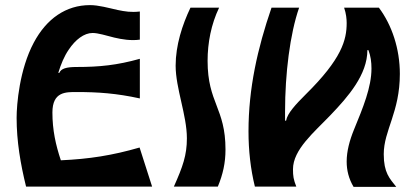

<svg xmlns="http://www.w3.org/2000/svg" viewBox="-20 -730 1629 751"><path d="M526 -153C419 -122 329 -108 218 -103C198 -163 185 -221 185 -290C185 -372 238 -370 280 -370C364 -370 435 -365 527 -345V-500C438 -475 369 -468 280 -468C240 -468 219 -462 212 -445H208C218 -478 231 -510 249 -536C275 -575 309 -601 342 -601C364 -601 395 -591 427 -583C457 -576 492 -570 527 -575V-685C493 -681 469 -685 440 -691C404 -699 366 -710 332 -710C238 -710 162 -657 112 -563C56 -458 45 -321 45 -269C45 -178 60 -89 82 0H575Z M837 -700C806 -635 792 -563 792 -492C792 -327 862 -308 862 -145C862 -93 852 -48 832 0H660C695 -78 711 -123 711 -189C711 -279 667 -385 667 -473C667 -553 693 -633 725 -700Z M952 -216C952 -142 960 -69 977 0H1139C1128 -28 1126 -41 1126 -68C1126 -145 1209 -213 1273 -280C1342 -352 1417 -438 1417 -534H1421C1430 -511 1433 -487 1433 -462C1433 -389 1400 -309 1365 -224C1347 -180 1336 -138 1336 -98C1336 -64 1344 -31 1363 1H1530C1504 -32 1481 -54 1481 -127C1481 -220 1544 -291 1544 -441C1544 -539 1513 -632 1462 -700H1326C1334 -677 1336 -655 1336 -640C1336 -574 1317 -500 1176 -361C1137 -322 1104 -287 1099 -258H1095V-294C1095 -441 1114 -597 1150 -700H1042C987 -540 952 -384 952 -216Z"/></svg>

Font: Brassia
Style: Regular
Weight: 400
Designer: Ariel Martín Pérez
Foundry: Tunera Type Foundry
Version: Version 1.600;hotconv 1.0.109;makeotfexe 2.5.65596